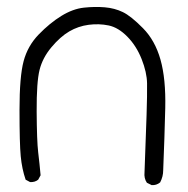

<svg xmlns="http://www.w3.org/2000/svg" viewBox="-20 -542 540 552"><path d="M416 -9.8 402.3 -16.6Q393.6 -29.3 395.5 -46.9Q399.4 -152.3 401.4 -211.4Q403.3 -270.5 402.8 -302.2Q402.3 -334 387.2 -372.1Q372.1 -410.2 346.2 -436.5Q320.3 -462.9 292.5 -468.8Q264.6 -474.6 234.9 -470.7Q205.1 -466.8 179.2 -451.7Q153.3 -436.5 127.9 -406.2Q102.5 -376 93.8 -341.3Q85 -306.6 85.4 -221.7Q85.9 -136.7 89.8 -104Q93.8 -71.3 96.7 -38.1L89.8 -25.4Q80.1 -17.6 66.4 -18.6L53.7 -25.4Q43 -56.6 39.6 -92.8Q36.1 -128.9 36.1 -225.6Q36.1 -322.3 47.9 -366.2Q59.6 -410.2 91.3 -442.9Q123 -475.6 156.2 -496.1Q189.5 -516.6 221.2 -520Q252.9 -523.4 281.2 -521Q309.6 -518.6 333 -507.3Q356.4 -496.1 391.1 -460.9Q425.8 -425.8 441.4 -370.6Q457 -315.4 455.1 -231.4Q453.1 -147.5 449.2 -52.7Q449.2 -34.2 440.4 -17.6Q429.7 -8.8 416 -9.8Z"/></svg>

Font: NaikaiFont
Style: Regular
Weight: 400
Version: Version 1.67